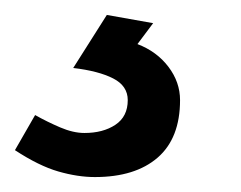

<svg xmlns="http://www.w3.org/2000/svg" viewBox="-91 -27 322 257"><path d="M36 210Q13 210 -13 202.5Q-39 195 -71 174L-44 127Q-28 136 -10.5 143.5Q7 151 22 151Q47 151 63.5 140Q80 129 80 107Q80 88 60.5 78Q41 68 7 64L52 -7L114 4L93 32Q119 42 134.5 62.5Q150 83 150 107Q150 158 120 184Q90 210 36 210Z"/></svg>

Font: Figtree Light Medium
Style: Italic
Weight: 500
Italic angle: -9.5°
Version: Version 2.000